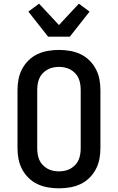

<svg xmlns="http://www.w3.org/2000/svg" viewBox="-20 -1014 640 1042"><path d="M300 8Q270 8 240.5 3Q211 -2 184 -14.5Q157 -27 135.5 -48Q114 -69 100 -95.5Q86 -122 80.5 -151Q75 -180 75 -210V-525Q75 -555 80.5 -584Q86 -613 100 -639.5Q114 -666 135.5 -687Q157 -708 184 -720.5Q211 -733 240.5 -738Q270 -743 300 -743Q330 -743 359.5 -738Q389 -733 416 -720.5Q443 -708 464.5 -687Q486 -666 500 -639.5Q514 -613 519.5 -584Q525 -555 525 -525V-210Q525 -180 519.5 -151Q514 -122 500 -95.5Q486 -69 464.5 -48Q443 -27 416 -14.5Q389 -2 359.5 3Q330 8 300 8ZM300 -84Q316 -84 332.5 -87.5Q349 -91 363 -99Q377 -107 388.5 -119Q400 -131 406.5 -146Q413 -161 415.5 -177.5Q418 -194 418 -210V-525Q418 -541 415.5 -557.5Q413 -574 406.5 -589Q400 -604 388.5 -616Q377 -628 363 -636Q349 -644 332.5 -647.5Q316 -651 300 -651Q284 -651 267.5 -647.5Q251 -644 237 -636Q223 -628 211.5 -616Q200 -604 193.5 -589Q187 -574 184.5 -557.5Q182 -541 182 -525V-210Q182 -194 184.5 -177.5Q187 -161 193.5 -146Q200 -131 211.5 -119Q223 -107 237 -99Q251 -91 267.5 -87.5Q284 -84 300 -84ZM241 -815 134 -951 192 -994 300 -878 408 -994 466 -951 359 -815Z"/></svg>

Font: Iosevka Semibold Extended
Style: Regular
Weight: 600
Width: 7
Monospace: yes
Designer: Belleve Invis
Foundry: Belleve Invis
Version: Version 32.5.0; ttfautohint (v1.8.4)